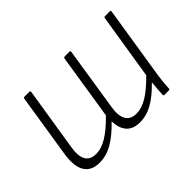

<svg xmlns="http://www.w3.org/2000/svg" viewBox="-90 -710 949 949"><g transform="rotate(-45 384.0 -236.0)"><path d="M164 11Q107 11 83.5 -27.5Q60 -66 71 -140L124 -476Q126 -483 130 -483H165Q172 -483 172 -476L119 -143Q110 -89 125.5 -60.5Q141 -32 182 -32Q220 -32 260.5 -57Q301 -82 351 -133L405 -476Q407 -483 412 -483H446Q453 -483 452 -476L400 -143Q391 -90 407 -61Q423 -32 464 -32Q502 -32 542.5 -57Q583 -82 632 -132L687 -476Q688 -483 693 -483H729Q735 -483 734 -476L677 -116Q672 -87 669 -59Q666 -31 665 -7Q665 0 658 0H627Q621 0 621 -6Q622 -27 623.5 -46.5Q625 -66 627 -88Q579 -38 535.5 -13.5Q492 11 446 11Q399 11 375 -16Q351 -43 350 -92Q300 -40 255.5 -14.5Q211 11 164 11Z"/></g></svg>

Font: Sofia Sans Semi Condensed Light
Style: Italic
Weight: 300
Italic angle: -9°
Version: Version 4.100